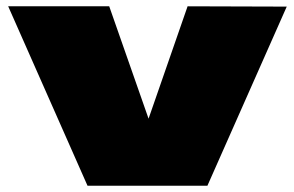

<svg xmlns="http://www.w3.org/2000/svg" viewBox="-20 -590 935 610"><path d="M6 -570 258 0H639L891 -569L576 -570L452 -213L327 -570Z"/></svg>

Font: Mattone Black
Style: Regular
Weight: 900
Width: 6
Designer: Nunzio Mazzaferro
Foundry: Collletttivo
Version: Version 2.000;Glyphs 3.2 (3217)